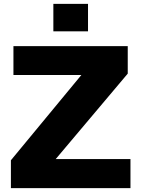

<svg xmlns="http://www.w3.org/2000/svg" viewBox="-20 -966 726 986"><path d="M36 0V-143L398 -581H49V-729H636V-588L266 -149H650V0ZM254 -805V-946H432V-805Z"/></svg>

Font: BDO Grotesk ExtraBold
Style: Regular
Weight: 800
Designer: Deni Anggara
Foundry: Lokal Container
Version: Version 2.000